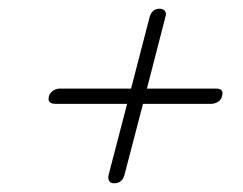

<svg xmlns="http://www.w3.org/2000/svg" viewBox="-20 -562 558 441"><path d="M242 -141Q233.5 -141 230.5 -146.8Q227.5 -152.5 229.5 -160.5L272 -323.5H107.5Q87.5 -323.5 92.5 -341.5Q95 -349 102 -353.8Q109 -358.5 117 -358.5H281L324 -524Q329.5 -542 347 -542Q356 -541.5 359.2 -536.2Q362.5 -531 360 -523.5L317.5 -358.5H476.5Q495 -358.5 490 -341.5Q488 -332.5 480.5 -328Q473 -323.5 465 -323.5H308.5L265.5 -159Q260 -141 242 -141Z"/></svg>

Font: Fraunces 72pt S050 Light
Style: Italic
Weight: 300
Italic angle: -16°
Version: Version 1.000; ttfautohint (v1.8.3)